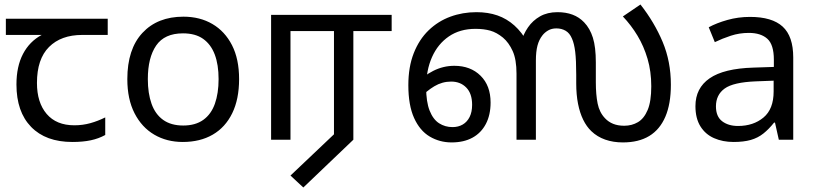

<svg xmlns="http://www.w3.org/2000/svg" viewBox="-20 -620 3621 852"><path d="M301 10Q183 10 118 -57Q53 -124 53 -245Q53 -325 82 -380.5Q111 -436 165 -465H6V-537H458V-465H345Q251 -465 197.5 -411.5Q144 -358 144 -252Q144 -165 187 -114.5Q230 -64 310 -64Q347 -64 381 -73.5Q415 -83 447 -99V-21Q418 -5 383 2.5Q348 10 301 10Z M1041 -269Q1041 -180 1010.5 -117.5Q980 -55 924 -22.5Q868 10 791 10Q720 10 664.5 -22.5Q609 -55 577 -117.5Q545 -180 545 -269Q545 -402 612 -474Q679 -546 794 -546Q867 -546 922.5 -513.5Q978 -481 1009.5 -419.5Q1041 -358 1041 -269ZM636 -269Q636 -206 652.5 -159.5Q669 -113 704 -88Q739 -63 793 -63Q847 -63 882 -88Q917 -113 933.5 -159.5Q950 -206 950 -269Q950 -333 933 -378Q916 -423 881.5 -447.5Q847 -472 792 -472Q710 -472 673 -418Q636 -364 636 -269Z M1326 212 1269 159 1462 -24V-482H1269V0H1183V-554H1718V-482H1548V0Z M1984 12Q1931 12 1887 -14Q1843 -40 1817.5 -96.5Q1792 -153 1792 -242Q1792 -323 1816 -384Q1840 -445 1882 -485.5Q1924 -526 1978.5 -546Q2033 -566 2094 -566Q2146 -566 2187.5 -551.5Q2229 -537 2262.5 -507Q2296 -477 2322 -430L2293 -433Q2302 -468 2323 -498.5Q2344 -529 2376.5 -547.5Q2409 -566 2454 -566Q2491 -566 2520.5 -555Q2550 -544 2572 -521Q2598 -494 2611 -452.5Q2624 -411 2624 -343V-255Q2624 -200 2632 -160.5Q2640 -121 2665 -95Q2680 -79 2701 -70.5Q2722 -62 2750 -62Q2784 -62 2811 -78Q2838 -94 2854 -132Q2870 -170 2870 -237Q2870 -303 2853.5 -359Q2837 -415 2809 -461.5Q2781 -508 2744 -547L2822 -600Q2884 -521 2920.5 -434Q2957 -347 2957 -244Q2957 -159 2932.5 -102Q2908 -45 2861 -16.5Q2814 12 2744 12Q2701 12 2665.5 -0.5Q2630 -13 2604 -38Q2583 -58 2568 -88.5Q2553 -119 2545 -159.5Q2537 -200 2537 -250V-288Q2537 -353 2532.5 -390Q2528 -427 2518 -449Q2508 -473 2490 -483.5Q2472 -494 2449 -494Q2428 -494 2412.5 -485Q2397 -476 2387 -463Q2372 -444 2365 -417.5Q2358 -391 2358 -351V0H2272V-293Q2272 -356 2255 -393.5Q2238 -431 2212 -453Q2184 -476 2155.5 -484Q2127 -492 2090 -492Q2021 -492 1972 -458.5Q1923 -425 1897 -366.5Q1871 -308 1871 -232Q1871 -168 1886.5 -129Q1902 -90 1928.5 -73Q1955 -56 1988 -56Q2014 -56 2033.5 -67.5Q2053 -79 2064 -101Q2075 -123 2075 -155Q2075 -205 2049 -231.5Q2023 -258 1982 -258Q1942 -258 1907 -237Q1872 -216 1843 -184L1828 -248Q1858 -283 1902.5 -305.5Q1947 -328 1996 -328Q2068 -328 2112.5 -284Q2157 -240 2157 -165Q2157 -110 2136 -70Q2115 -30 2076.5 -9Q2038 12 1984 12Z M3308 -545Q3406 -545 3453 -502Q3500 -459 3500 -365V0H3436L3419 -76H3415Q3392 -47 3367.5 -27.5Q3343 -8 3311.5 1Q3280 10 3235 10Q3187 10 3148.5 -7Q3110 -24 3088 -59.5Q3066 -95 3066 -149Q3066 -229 3129 -272.5Q3192 -316 3323 -320L3414 -323V-355Q3414 -422 3385 -448Q3356 -474 3303 -474Q3261 -474 3223 -461.5Q3185 -449 3152 -433L3125 -499Q3160 -518 3208 -531.5Q3256 -545 3308 -545ZM3334 -259Q3234 -255 3195.5 -227Q3157 -199 3157 -148Q3157 -103 3184.5 -82Q3212 -61 3255 -61Q3323 -61 3368 -98.5Q3413 -136 3413 -214V-262Z"/></svg>

Font: tamil15
Style: Book
Weight: 400
Designer: Jelle Bosma - Monotype Design Team
Foundry: Monotype Imaging Inc.
Version: Version 2.003